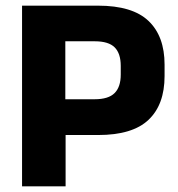

<svg xmlns="http://www.w3.org/2000/svg" viewBox="-20 -659 631 679"><path d="M163 -181.5V-308H314.5Q363.5 -308 385.2 -329.8Q407 -351.5 407 -395V-426Q407 -470 385.5 -491.5Q364 -513 315 -513H162.5V-639H326.5Q448.5 -639 505.2 -585Q562 -531 562 -430.5V-390Q562 -289 505.2 -235.2Q448.5 -181.5 327 -181.5ZM58 0V-639H211V-272.5L212 -201.5V0Z"/></svg>

Font: Anek Bangla
Style: Bold
Weight: 700
Designer: Sulekha Rajkumar (Bangla), Yesha Goshar (Latin)
Foundry: Ek Type
Version: Version 1.003